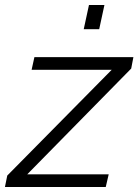

<svg xmlns="http://www.w3.org/2000/svg" viewBox="-55 -750 555 770"><path d="M280.8 -632.8 301.8 -730H363.8L342.8 -632.8ZM-25.9 -45.9 393.1 -470.2H71.8L83 -521H480L471.2 -475.1L54.2 -50.8H380.9L369.1 0H-35.2Z"/></svg>

Font: Rawline
Style: Italic
Weight: 400
Italic angle: -12°
Designer: Matt McInerney, Pablo Impallari, Rodrigo Fuenzalida
Foundry: Matt McInerney, Pablo Impallari, Rodrigo Fuenzalida
Version: Version 4.020;PS 004.020;hotconv 1.0.88;makeotf.lib2.5.64775